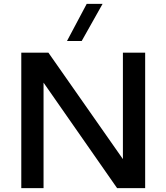

<svg xmlns="http://www.w3.org/2000/svg" viewBox="-20 -972 860 992"><path d="M615 -700V-150L230 -700H90V0H205V-545L585 0H730V-700ZM326 -760H402L510 -952H428Z"/></svg>

Font: Goli Medium
Style: Regular
Weight: 500
Designer: jaikishan Patel
Foundry: MagicType
Version: Version 1.000;Glyphs 3.2 (3242)